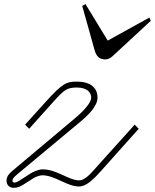

<svg xmlns="http://www.w3.org/2000/svg" viewBox="-20 -901 759 941"><path d="M367 13C406 13 444 -29 475 -63C505 -96 523 -117 575 -175L660 -270L640 -290L550 -190C503 -137 479 -112 443 -71C425 -50 394 -17 369 -17C316 -17 259 -71 189 -71C169 -71 142 -59 130 -51L74 -15C57 -4 41 -2 41 -16C41 -22 42 -28 66 -48L365 -297C415 -338 458 -381 458 -423C458 -461 435 -501 356 -501C307 -501 287 -494 203 -401L103 -290L123 -270L244 -405C294 -460 308 -472 356 -472C407 -472 427 -448 427 -423C427 -397 389 -356 347 -321L53 -74C29 -54 12 -40 12 -16C12 22 53 30 91 6L146 -29C153 -33 174 -42 187 -42C248 -42 309 13 367 13ZM383 -872 444 -654C451 -630 464 -615 479 -612C492 -609 510 -606 531 -625L719 -799L712 -815L508 -702L399 -881Z"/></svg>

Font: Louise
Style: Regular
Weight: 400
Designer: Ange Degheest & Luna Delabre & Camille Depalle
Foundry: Velvetyne Type Foundry
Version: Version 1.000;FEAKit 1.0